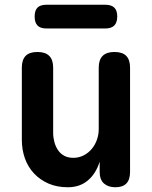

<svg xmlns="http://www.w3.org/2000/svg" viewBox="-20 -779 640 809"><path d="M396 -235V-494Q396 -527 412.5 -543.5Q429 -560 462 -560Q496 -560 512 -543.5Q528 -527 528 -494V-55Q528 -22 512.5 -6Q497 10 466 10Q436 10 418 -6Q400 -22 400 -55V-98Q384 -47 350 -18.5Q316 10 266 10Q220 10 184.5 -5.5Q149 -21 123.5 -48Q98 -75 85 -111.5Q72 -148 72 -191V-494Q72 -527 88 -543.5Q104 -560 138 -560Q171 -560 187.5 -543.5Q204 -527 204 -494V-219Q204 -200 209 -181Q214 -162 224 -147Q234 -132 250 -123Q266 -114 289 -114Q313 -114 333 -124.5Q353 -135 367 -152Q381 -169 388.5 -190.5Q396 -212 396 -235ZM176 -659Q150 -659 138 -671.5Q126 -684 126 -709Q126 -735 138 -747Q150 -759 176 -759H424Q449 -759 461.5 -747Q474 -735 474 -710Q474 -684 461.5 -671.5Q449 -659 424 -659Z"/></svg>

Font: Maple Mono NL
Style: Bold
Weight: 700
Monospace: yes
Designer: subframe7536
Version: Version 7.000